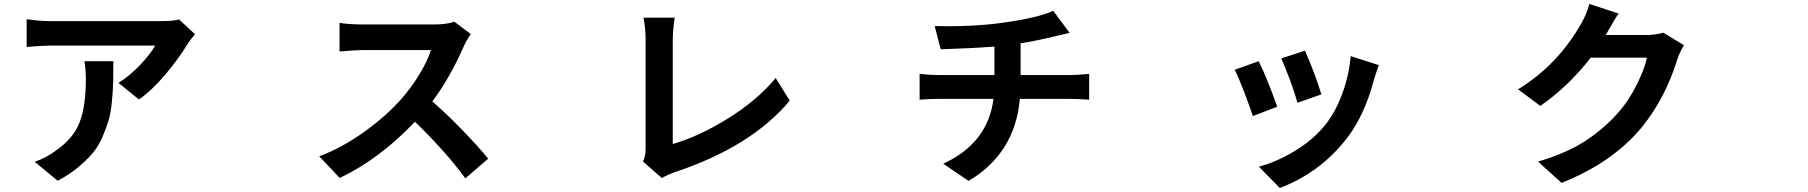

<svg xmlns="http://www.w3.org/2000/svg" viewBox="-20 -848 9040 960"><path d="M402.3 -542H546.9Q546.9 -475.6 545.9 -437.5Q544.9 -399.4 539.6 -341.8Q534.2 -284.2 523.4 -247.6Q512.7 -210.9 492.7 -164.1Q472.7 -117.2 443.4 -82.5Q414.1 -47.9 370.1 -11.2Q326.2 25.4 268.6 55.7L153.3 -39.1Q209 -57.6 257.8 -93.8Q347.7 -156.2 378.4 -237.3Q409.2 -318.4 409.2 -452.1Q409.2 -497.1 402.3 -542ZM875 -751 955.1 -676.8Q927.7 -644.5 916 -625Q874 -555.7 808.1 -477.1Q742.2 -398.4 674.8 -350.6L572.3 -433.6Q627.9 -467.8 680.7 -523.4Q733.4 -579.1 755.9 -620.1H235.4Q195.3 -620.1 113.3 -613.3V-752Q176.8 -742.2 235.4 -742.2H774.4Q848.6 -742.2 875 -751Z M2252 -739.3 2334 -677.7Q2314.5 -650.4 2298.8 -616.2Q2229.5 -458 2141.6 -340.8Q2212.9 -279.3 2293.5 -195.8Q2374 -112.3 2420.9 -54.7L2306.6 43.9Q2210 -88.9 2054.7 -239.3Q1878.9 -53.7 1678.7 42L1576.2 -66.4Q1690.4 -109.4 1800.8 -188.5Q1911.1 -267.6 1986.3 -352.5Q2036.1 -409.2 2077.1 -476.6Q2118.2 -543.9 2134.8 -597.7H1795.9Q1777.3 -597.7 1753.4 -596.2Q1729.5 -594.7 1707 -592.8Q1684.6 -590.8 1677.7 -590.8V-733.4Q1732.4 -725.6 1795.9 -725.6H2148.4Q2212.9 -725.6 2252 -739.3Z M3289.1 42 3195.3 -40Q3208 -67.4 3208 -105.5V-647.5Q3208 -708 3197.3 -759.8H3353.5Q3343.8 -696.3 3343.8 -647.5V-127.9Q3473.6 -165 3620.1 -255.9Q3766.6 -346.7 3858.4 -458L3928.7 -344.7Q3734.4 -112.3 3348.6 14.6Q3314.5 27.3 3289.1 42Z M5328.1 -683.6Q5305.7 -678.7 5267.1 -669.4Q5228.5 -660.2 5207 -655.3Q5185.5 -650.4 5151.4 -643.6Q5117.2 -636.7 5083 -631.8V-472.7H5335Q5358.4 -472.7 5425.8 -478.5V-349.6Q5371.1 -353.5 5337.9 -353.5H5079.1Q5055.7 -82 4823.2 56.6L4696.3 -29.3Q4919.9 -132.8 4947.3 -353.5H4671.9Q4630.9 -353.5 4578.1 -349.6V-478.5Q4632.8 -472.7 4669.9 -472.7H4952.1V-615.2Q4839.8 -606.4 4683.6 -601.6L4653.3 -717.8Q4842.8 -712.9 4994.1 -734.4Q5170.9 -758.8 5246.1 -793.9Z M6504.9 -594.7Q6559.6 -468.8 6586.9 -376L6466.8 -334Q6458 -371.1 6431.2 -444.3Q6404.3 -517.6 6385.7 -555.7ZM6733.4 -567.4 6874 -522.5Q6860.4 -484.4 6849.6 -449.2Q6802.7 -270.5 6713.9 -156.2Q6581.1 15.6 6378.9 91.8L6274.4 -14.6Q6363.3 -38.1 6455.1 -93.8Q6546.9 -149.4 6606.4 -223.6Q6657.2 -287.1 6691.4 -379.9Q6725.6 -472.7 6733.4 -567.4ZM6273.4 -542Q6316.4 -455.1 6366.2 -314.5L6244.1 -267.6Q6229.5 -313.5 6199.7 -391.1Q6169.9 -468.8 6153.3 -499Z M8296.9 -684.6 8399.4 -622.1Q8376 -582 8366.2 -549.8Q8307.6 -360.4 8192.4 -215.8Q8045.9 -36.1 7788.1 66.4L7669.9 -40Q7812.5 -82 7906.2 -143.1Q8000 -204.1 8073.2 -287.1Q8123 -343.8 8162.6 -422.4Q8202.1 -501 8214.8 -559.6H7933.6Q7821.3 -415 7681.6 -318.4L7570.3 -401.4Q7764.6 -520.5 7881.8 -722.7Q7914.1 -778.3 7926.8 -828.1L8073.2 -780.3Q8061.5 -763.7 8049.3 -743.2Q8037.1 -722.7 8024.9 -701.2Q8012.7 -679.7 8008.8 -672.9H8210Q8256.8 -672.9 8296.9 -684.6Z"/></svg>

Font: Bpmf Zihi Sans Bold
Style: Bold
Weight: 700
Foundry: But Ko
Version: Version 1.320